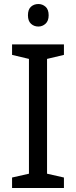

<svg xmlns="http://www.w3.org/2000/svg" viewBox="-20 -935 379 955"><path d="M298 0H40V-52L124 -71V-642L40 -662V-714H298V-662L214 -642V-71L298 -52ZM171 -915Q191 -915 206.5 -901.5Q222 -888 222 -859Q222 -831 206.5 -817Q191 -803 171 -803Q149 -803 134 -817Q119 -831 119 -859Q119 -888 134 -901.5Q149 -915 171 -915Z"/></svg>

Font: Noto Sans Multani
Style: Regular
Weight: 400
Designer: Monotype Design Team
Foundry: Monotype Imaging Inc.
Version: Version 2.002; ttfautohint (v1.8.4.7-5d5b)